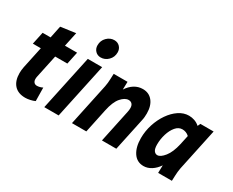

<svg xmlns="http://www.w3.org/2000/svg" viewBox="-108 -1171 1925 1586"><g transform="rotate(30 854.5 -378.5)"><path d="M40 -407 65 -525H141L165 -641L307 -661L278 -525H394L369 -407H253L207 -191Q204 -178 204 -165Q204 -146 214 -134Q224 -122 243 -122Q254 -122 268.5 -125.5Q283 -129 296 -136L298 -8Q279 1 253.5 6.5Q228 12 208 12Q139 12 102.5 -28.5Q66 -69 66 -142Q66 -169 72 -200L116 -407Z M509 -663Q509 -708 539.5 -738.5Q570 -769 610 -769Q642 -769 662.5 -747.5Q683 -726 683 -694Q683 -649 652.5 -618.5Q622 -588 581 -588Q550 -588 529.5 -609.5Q509 -631 509 -663ZM384 0 496 -525H633L521 0Z M648 0 733 -401Q737 -420 738.5 -437Q740 -454 741 -475L743 -525H875L873 -450Q900 -492 936.5 -514.5Q973 -537 1016 -537Q1075 -537 1109.5 -494Q1144 -451 1144 -378Q1144 -361 1142.5 -344Q1141 -327 1137 -310L1071 0H934L1000 -312Q1002 -320 1003 -329.5Q1004 -339 1004 -349Q1004 -373 992 -386.5Q980 -400 959 -400Q924 -400 888 -359Q852 -318 833 -228L785 0Z M1203 -178Q1203 -245 1223.5 -309Q1244 -373 1279.5 -424.5Q1315 -476 1360.5 -506.5Q1406 -537 1456 -537Q1484 -537 1510.5 -527.5Q1537 -518 1558 -499L1570 -525H1696L1611 -125Q1607 -103 1605.5 -87.5Q1604 -72 1603 -50L1601 0H1470L1472 -73Q1445 -33 1409.5 -10.5Q1374 12 1336 12Q1273 12 1238 -40Q1203 -92 1203 -178ZM1345 -199Q1345 -158 1358 -140.5Q1371 -123 1390 -123Q1420 -123 1456 -168Q1492 -213 1511 -298L1530 -386Q1515 -400 1498.5 -406Q1482 -412 1465 -412Q1429 -412 1402 -380Q1375 -348 1360 -299Q1345 -250 1345 -199Z"/></g></svg>

Font: Radio Canada Condensed
Style: Bold Italic
Weight: 700
Width: 3
Italic angle: -12°
Designer: Charles Daoud, Etienne Aubert Bonn, Alexandre Saumier Demers, Jacques Le Bailly
Foundry: Radio-Canada
Version: Version 2.104; ttfautohint (v1.8.4.7-5d5b);gftools[0.9.28.de